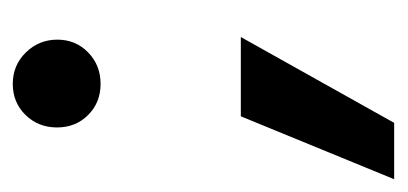

<svg xmlns="http://www.w3.org/2000/svg" viewBox="-192 -314 622 293"><g transform="rotate(-90 118.5 -167.0)"><path d="M185.5 -438Q205 -418 205 -390Q205 -362 185.5 -343Q166 -324 137.5 -324Q109 -324 90 -343Q71 -362 71 -390.5Q71 -419 90 -438.5Q109 -458 137.5 -458Q166 -458 185.5 -438ZM78 124H-8L88 -110H209Z"/></g></svg>

Font: Hind Jalandhar Medium
Style: Regular
Weight: 500
Designer: Namrata Goyal
Foundry: Indian Type Foundry
Version: Version 0.702;PS 1.0;hotconv 1.0.81;makeotf.lib2.5.63406